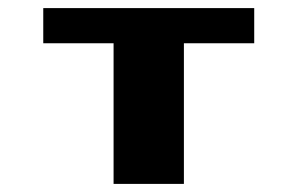

<svg xmlns="http://www.w3.org/2000/svg" viewBox="-20 -454 734 474"><path d="M260.4 0V-347.2H86.8V-434H607.6V-347.2H434V0Z"/></svg>

Font: 8-bit Operator+ 8
Style: Bold
Weight: 700
Designer: GrandChaos9000
Version: Version 1.3.0 - August 1, 2014